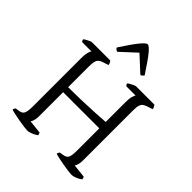

<svg xmlns="http://www.w3.org/2000/svg" viewBox="-258 -1104 1254 1254"><g transform="rotate(45 369.0 -477.5)"><path d="M210 0Q201 0 179 -3Q157 -6 130.5 -10.5Q104 -15 81 -20Q58 -25 47 -29Q47 -35 50 -40.5Q53 -46 56 -49L82 -53Q109 -56 117.5 -74.5Q126 -93 126 -140V-585Q126 -617 131.5 -636.5Q137 -656 142 -662H57Q50 -667 48 -679Q52 -684 63.5 -690.5Q75 -697 86.5 -702Q98 -707 103 -707H271Q275 -703 279.5 -695Q284 -687 284 -678L245 -665Q222 -658 211 -643Q200 -628 200 -578V-389Q256 -389 319.5 -391Q383 -393 440 -396Q497 -399 534 -402V-585Q534 -618 539.5 -637Q545 -656 550 -662H465Q462 -664 459 -668.5Q456 -673 455 -679Q460 -684 471.5 -690.5Q483 -697 494 -702Q505 -707 511 -707H679Q682 -703 686.5 -695.5Q691 -688 692 -678L653 -665Q638 -660 627.5 -652.5Q617 -645 612 -628.5Q607 -612 607 -578V-120Q607 -96 602 -80Q597 -64 592 -58L685 -48Q690 -41 691 -29Q677 -17 656 -8.5Q635 0 617 0Q608 0 586 -3Q564 -6 537.5 -10.5Q511 -15 488.5 -20Q466 -25 455 -29Q455 -36 458 -41Q461 -46 464 -49L489 -53Q518 -57 526 -75.5Q534 -94 534 -140V-343H200V-120Q200 -96 194.5 -79.5Q189 -63 184 -58L277 -48Q279 -45 281 -40Q283 -35 284 -29Q268 -17 247 -8.5Q226 0 210 0ZM263 -779Q245 -786 241 -797Q295 -880 325.5 -917.5Q356 -955 370 -955Q384 -955 414.5 -917.5Q445 -880 499 -797Q497 -793 491.5 -787.5Q486 -782 477 -779L370 -878Z"/></g></svg>

Font: Texturina 72pt Light
Style: Regular
Weight: 300
Designer: Guillermo Torres Carreño
Foundry: Omnibus-Type
Version: Version 1.002; ttfautohint (v1.8.3)